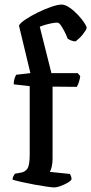

<svg xmlns="http://www.w3.org/2000/svg" viewBox="-20 -820 399 840"><path d="M217 0Q209 0 184.5 -3.5Q160 -7 130 -12.5Q100 -18 73.5 -24Q47 -30 35 -34Q35 -42 38.5 -49Q42 -56 45 -60L73 -65Q90 -68 100 -82.5Q110 -97 110 -145V-443L40 -451Q40 -465 43.5 -476Q47 -487 51 -493L113 -500L63 -708Q68 -719 91 -734.5Q114 -750 144.5 -765Q175 -780 204 -790Q233 -800 249 -800Q265 -800 284 -787Q303 -774 320 -756Q337 -738 348 -721.5Q359 -705 359 -699Q359 -694 354 -686Q349 -678 341.5 -668.5Q334 -659 325.5 -651.5Q317 -644 311 -639Q301 -639 291 -643Q281 -647 276 -651Q271 -665 262.5 -681.5Q254 -698 246 -709.5Q238 -721 231 -721Q220 -721 205 -718Q190 -715 176.5 -711Q163 -707 154 -703L205 -500H320L331 -487Q330 -476 325.5 -462Q321 -448 316 -440L210 -441V-125Q210 -105 206 -89.5Q202 -74 198 -68L286 -59Q288 -56 290.5 -49.5Q293 -43 293 -35Q288 -27 273.5 -19Q259 -11 243.5 -5.5Q228 0 217 0Z"/></svg>

Font: Texturina 12pt Medium
Style: Regular
Weight: 500
Designer: Guillermo Torres Carreño
Foundry: Omnibus-Type
Version: Version 1.002